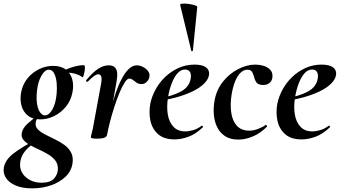

<svg xmlns="http://www.w3.org/2000/svg" viewBox="-67 -754 1874 1055"><path d="M110 281Q56 281 19.5 265.5Q-17 250 -34 224Q-51 198 -46 167Q-38 123 9.5 87.5Q57 52 123 18L130 26Q112 37 93.5 53Q75 69 61.5 89.5Q48 110 44 138Q40 171 55 196Q70 221 98 235.5Q126 250 161 250Q211 250 231 226Q251 202 251 175Q252 147 236.5 127.5Q221 108 196.5 93.5Q172 79 145.5 67Q119 55 96 42Q73 29 60.5 13Q48 -3 53 -25Q58 -50 83.5 -73.5Q109 -97 145 -123L152 -116Q143 -112 136.5 -101.5Q130 -91 129 -80Q126 -58 141 -43Q156 -28 181 -15Q206 -2 234.5 11.5Q263 25 287 42.5Q311 60 324 85Q337 110 331 146Q324 188 292 218Q260 248 212.5 264.5Q165 281 110 281ZM154 -98Q112 -98 86 -119Q60 -140 51 -173.5Q42 -207 49 -246Q57 -289 82.5 -321.5Q108 -354 145.5 -373Q183 -392 225 -392Q269 -392 295 -371.5Q321 -351 330 -318Q339 -285 331 -246Q322 -200 294.5 -167Q267 -134 230 -116Q193 -98 154 -98ZM180 -120Q202 -120 220.5 -152Q239 -184 244 -237Q247 -265 244.5 -296Q242 -327 231.5 -349Q221 -371 201 -371Q179 -371 160 -337Q141 -303 136 -253Q132 -214 136.5 -184Q141 -154 153 -137Q165 -120 180 -120ZM263 -346 262 -353Q292 -373 329 -384.5Q366 -396 394 -396Q399 -396 399.5 -385Q400 -374 397.5 -360.5Q395 -347 392 -337.5Q389 -328 386 -330Q362 -347 327 -353Q292 -359 263 -346Z M521 -12 511 -13Q521 -66 534 -120.5Q547 -175 562.5 -224Q578 -273 597 -311.5Q616 -350 638 -372.5Q660 -395 685 -395Q701 -395 718 -386.5Q735 -378 746 -364Q757 -350 754 -333Q753 -320 741 -306Q729 -292 710 -292Q695 -292 684 -299.5Q673 -307 663.5 -314.5Q654 -322 643 -322Q632 -322 618 -300.5Q604 -279 589.5 -244Q575 -209 561.5 -167.5Q548 -126 537.5 -85Q527 -44 521 -12ZM465 8Q446 8 439 5.5Q432 3 432 0Q432 -4 438 -26Q444 -48 448 -74L489 -297Q492 -314 491 -324.5Q490 -335 485.5 -340.5Q481 -346 473 -346Q464 -346 449.5 -336Q435 -326 416 -306Q412 -302 408 -306.5Q404 -311 408 -315Q444 -358 473 -376.5Q502 -395 530 -395Q552 -395 563 -385Q574 -375 576.5 -356Q579 -337 574 -309L521 -12Q518 8 465 8Z M892 12Q834 12 801.5 -17Q769 -46 759.5 -91Q750 -136 759 -185Q767 -224 788 -262.5Q809 -301 841 -331.5Q873 -362 914 -380.5Q955 -399 1002 -399Q1043 -399 1063.5 -385Q1084 -371 1082 -345Q1079 -319 1055 -295Q1031 -271 991.5 -252Q952 -233 903.5 -219.5Q855 -206 805 -201L807 -214Q878 -225 926 -250.5Q974 -276 981 -324Q985 -346 976.5 -359Q968 -372 950 -372Q927 -372 908.5 -351.5Q890 -331 876.5 -296Q863 -261 856 -218Q848 -167 855 -125Q862 -83 886 -57.5Q910 -32 951 -32Q970 -32 994.5 -39Q1019 -46 1041 -63Q1043 -65 1046.5 -61Q1050 -57 1048 -55Q1010 -18 969.5 -3Q929 12 892 12ZM984 -475 923 -727Q922 -733 936 -734Q950 -735 969 -732.5Q988 -730 1002.5 -725.5Q1017 -721 1017 -716L993 -476Q993 -474 988.5 -473Q984 -472 984 -475Z M1243 13Q1198 13 1169.5 -6Q1141 -25 1126 -56Q1111 -87 1108 -125Q1105 -163 1112 -202Q1123 -262 1158.5 -306Q1194 -350 1242 -374.5Q1290 -399 1336 -399Q1359 -399 1381 -392.5Q1403 -386 1417.5 -371Q1432 -356 1430 -332Q1429 -312 1415.5 -299.5Q1402 -287 1379 -287Q1352 -287 1342 -301.5Q1332 -316 1329 -332Q1325 -347 1318 -359Q1311 -371 1292 -371Q1272 -371 1254.5 -354Q1237 -337 1225 -307Q1213 -277 1206 -237Q1197 -182 1203.5 -136Q1210 -90 1234.5 -63Q1259 -36 1304 -36Q1325 -36 1350.5 -45.5Q1376 -55 1392 -67Q1394 -69 1398 -65Q1402 -61 1400 -58Q1363 -21 1321.5 -4Q1280 13 1243 13Z M1590 12Q1532 12 1499.5 -17Q1467 -46 1457.5 -91Q1448 -136 1457 -185Q1465 -224 1486 -262.5Q1507 -301 1539 -331.5Q1571 -362 1612 -380.5Q1653 -399 1700 -399Q1741 -399 1761.5 -385Q1782 -371 1780 -345Q1777 -319 1753 -295Q1729 -271 1689.5 -252Q1650 -233 1601.5 -219.5Q1553 -206 1503 -201L1505 -214Q1576 -225 1624 -250.5Q1672 -276 1679 -324Q1683 -346 1674.5 -359Q1666 -372 1648 -372Q1625 -372 1606.5 -351.5Q1588 -331 1574.5 -296Q1561 -261 1554 -218Q1546 -167 1553 -125Q1560 -83 1584 -57.5Q1608 -32 1649 -32Q1668 -32 1692.5 -39Q1717 -46 1739 -63Q1741 -65 1744.5 -61Q1748 -57 1746 -55Q1708 -18 1667.5 -3Q1627 12 1590 12Z"/></svg>

Font: Cormorant Light
Style: Bold Italic
Weight: 700
Italic angle: -10°
Version: Version 4.000